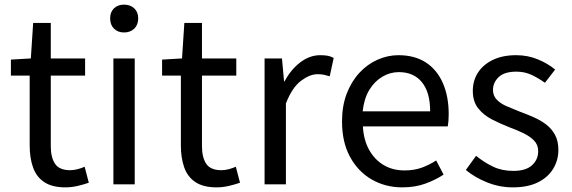

<svg xmlns="http://www.w3.org/2000/svg" viewBox="-20 -795 2465 828"><path d="M262 13Q205 13 171 -9.5Q137 -32 122.5 -73Q108 -114 108 -168V-469H27V-538L113 -543L123 -696H199V-543H347V-469H199V-165Q199 -116 217.5 -88.5Q236 -61 283 -61Q298 -61 315 -65.5Q332 -70 345 -76L363 -7Q340 1 314 7Q288 13 262 13Z M469 0V-543H561V0ZM515 -655Q488 -655 471.5 -671.5Q455 -688 455 -716Q455 -743 471.5 -759Q488 -775 515 -775Q542 -775 559 -759Q576 -743 576 -716Q576 -688 559 -671.5Q542 -655 515 -655Z M914 13Q857 13 823 -9.5Q789 -32 774.5 -73Q760 -114 760 -168V-469H679V-538L765 -543L775 -696H851V-543H999V-469H851V-165Q851 -116 869.5 -88.5Q888 -61 935 -61Q950 -61 967 -65.5Q984 -70 997 -76L1015 -7Q992 1 966 7Q940 13 914 13Z M1121 0V-543H1196L1205 -444H1207Q1235 -496 1275.5 -526.5Q1316 -557 1361 -557Q1380 -557 1393.5 -554.5Q1407 -552 1419 -545L1402 -466Q1388 -470 1377 -472.5Q1366 -475 1349 -475Q1316 -475 1278 -446.5Q1240 -418 1213 -349V0Z M1715 13Q1642 13 1583 -21Q1524 -55 1489.5 -118.5Q1455 -182 1455 -271Q1455 -338 1475 -390.5Q1495 -443 1529.5 -480.5Q1564 -518 1608 -537.5Q1652 -557 1698 -557Q1768 -557 1816 -526Q1864 -495 1889.5 -437.5Q1915 -380 1915 -302Q1915 -287 1914 -274Q1913 -261 1911 -250H1545Q1548 -192 1571.5 -149.5Q1595 -107 1634 -83.5Q1673 -60 1725 -60Q1765 -60 1797.5 -71.5Q1830 -83 1861 -103L1893 -42Q1858 -19 1814 -3Q1770 13 1715 13ZM1544 -315H1835Q1835 -397 1799.5 -440.5Q1764 -484 1700 -484Q1662 -484 1628.5 -464Q1595 -444 1572.5 -407Q1550 -370 1544 -315Z M2191 13Q2134 13 2080.5 -8.5Q2027 -30 1989 -62L2033 -123Q2069 -94 2107 -76Q2145 -58 2194 -58Q2248 -58 2274.5 -82.5Q2301 -107 2301 -143Q2301 -171 2282.5 -189.5Q2264 -208 2235.5 -221.5Q2207 -235 2177 -246Q2139 -261 2102.5 -279.5Q2066 -298 2042.5 -327.5Q2019 -357 2019 -403Q2019 -447 2041 -481.5Q2063 -516 2105 -536.5Q2147 -557 2206 -557Q2256 -557 2299.5 -539Q2343 -521 2374 -495L2330 -438Q2302 -458 2272.5 -472Q2243 -486 2207 -486Q2155 -486 2130.5 -462.5Q2106 -439 2106 -407Q2106 -382 2122.5 -365Q2139 -348 2166 -336.5Q2193 -325 2223 -313Q2253 -302 2282.5 -289Q2312 -276 2335.5 -258Q2359 -240 2373.5 -213.5Q2388 -187 2388 -148Q2388 -104 2365.5 -67Q2343 -30 2299.5 -8.5Q2256 13 2191 13Z"/></svg>

Font: Noto Sans KR Thin
Style: Regular
Weight: 400
Version: Version 2.004-H2;hotconv 1.0.118;makeotfexe 2.5.65603